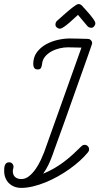

<svg xmlns="http://www.w3.org/2000/svg" viewBox="-20 -916 489 945"><path d="M166 -574.2Q153.3 -574.2 148.4 -581.8Q143.6 -589.4 143.6 -600.6Q143.6 -634.3 161.1 -658.2Q178.7 -682.1 205.6 -697.3Q232.4 -712.4 263.9 -719.5Q295.4 -726.6 323.2 -726.6Q345.2 -726.6 367.4 -725.8Q389.6 -725.1 411.6 -724.6Q420.9 -724.6 427.2 -718.3Q433.6 -711.9 433.6 -702.6Q433.6 -701.7 428.5 -686.8Q423.3 -671.9 414.6 -646.7Q405.8 -621.6 394 -588.6Q382.3 -555.7 368.9 -518.1Q355.5 -480.5 341.3 -440.4Q327.1 -400.4 313.5 -361.8Q299.8 -323.2 287.1 -288.1Q274.4 -252.9 264.2 -224.9Q253.9 -196.8 247.1 -177.7Q240.2 -158.7 238.3 -152.3Q237.8 -151.9 237.8 -151.4Q229.5 -127.9 218.3 -104.7Q207 -81.5 192.4 -61Q221.7 -73.2 246.6 -87.6Q271.5 -102.1 293.9 -118.9Q316.4 -135.7 337.6 -155Q358.9 -174.3 380.9 -196.3Q387.7 -203.1 396 -203.1Q405.8 -203.1 412.1 -196.8Q418.5 -190.4 418.5 -180.7Q418.5 -172.9 413.1 -166.5Q396.5 -146 373.3 -125Q350.1 -104 322.8 -84.5Q295.4 -64.9 264.9 -47.9Q234.4 -30.8 203.6 -18.3Q172.9 -5.9 142.3 1.5Q111.8 8.8 84.5 8.8Q65.9 8.8 50.5 2.7Q35.2 -3.4 23.9 -14.4Q12.7 -25.4 6.6 -40.8Q0.5 -56.2 0.5 -74.7Q0.5 -81.1 1 -88.6Q1.5 -96.2 3.9 -102.5Q6.3 -108.9 11.2 -113Q16.1 -117.2 24.9 -117.2Q34.2 -117.2 40.3 -110.8Q46.4 -104.5 46.4 -95.2Q46.4 -89.8 44.7 -85Q43 -80.1 43 -74.7Q43 -54.7 54.4 -44.7Q65.9 -34.7 85 -34.7Q105.5 -34.7 123.5 -49.3Q141.6 -64 156 -85Q170.4 -106 180.9 -128.7Q191.4 -151.4 197.3 -167L380.9 -681.6Q363.8 -681.6 347.2 -682.4Q330.6 -683.1 313.5 -683.1Q294.9 -683.1 273.7 -678.2Q252.4 -673.3 233.9 -663.3Q215.3 -653.3 202.1 -637.7Q189 -622.1 187 -600.6Q186 -590.8 182.1 -582.5Q178.2 -574.2 166 -574.2ZM366.2 -896Q376.5 -896 383.8 -887.7Q388.2 -882.3 399.2 -870.8Q410.2 -859.4 421.1 -846.2Q432.1 -833 440.7 -820.8Q449.2 -808.6 449.2 -801.3Q449.2 -793.5 443.4 -786.4Q437.5 -779.3 429.2 -779.3Q423.8 -779.3 418.9 -781.2Q414.1 -783.2 410.6 -787.1L363.8 -842.8Q357.9 -837.9 346.2 -826.7Q334.5 -815.4 321 -804Q307.6 -792.5 294.9 -783.7Q282.2 -774.9 274.9 -774.9Q266.6 -774.9 259.8 -780.8Q252.9 -786.6 252.9 -794.9Q252.9 -800.3 254.9 -805.2Q256.8 -810.1 260.7 -813.5Q264.6 -816.9 272.9 -824.2Q281.2 -831.5 291.5 -840.8Q301.8 -850.1 313.2 -859.9Q324.7 -869.6 335 -877.7Q345.2 -885.7 353.5 -890.9Q361.8 -896 366.2 -896Z"/></svg>

Font: Helvetia Verbundene
Style: Regular
Weight: 400
Designer: Peter Wiegel, original typeface by Carl Albert Fahrenwaldt 1901
Foundry: Peter Wiegel
Version: Version 2.000